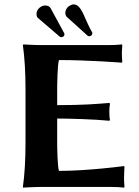

<svg xmlns="http://www.w3.org/2000/svg" viewBox="-20 -850 634 873"><path d="M240 -200V-311C288 -311 408 -308 477 -301L480 -304C478 -313 477 -333 477 -342C477 -351 478 -370 480 -379L477 -382C418 -377 358 -372 240 -372V-445C240 -462 241 -553 248 -577C382 -577 534 -565 534 -565L536 -569C535 -577 534 -601 534 -610C534 -618 535 -631 536 -645L534 -648C518 -646 495 -645 474 -645H170C136 -645 86 -648 86 -648L84 -645C92 -588 96 -520 96 -445V-200C96 -125 92 -54 84 0L85 3C85 3 135 0 170 0H484C505 0 528 1 544 3L546 0C545 -13 544 -26 544 -36C544 -46 545 -83 546 -91L544 -95C544 -95 382 -73 248 -73C241 -97 240 -183 240 -200ZM160 -815C151 -808 146 -797 146 -787C146 -778 148 -771 154 -767L252 -683C254 -681 257 -681 259 -681C263 -681 266 -683 268 -684C272 -687 273 -690 273 -694C273 -696 273 -698 272 -699L210 -813C204 -822 197 -825 183 -825C174 -825 165 -819 160 -815ZM292 -821C283 -814 277 -803 277 -792C277 -780 282 -775 284 -773L379 -687C381 -686 384 -685 387 -685C389 -685 392 -687 395 -688C398 -691 400 -695 400 -699C400 -700 400 -702 399 -703C366 -757 353 -830 315 -830C306 -830 298 -825 292 -821Z"/></svg>

Font: Libertinus Sans
Style: Bold
Weight: 700
Designer: Philipp H. Poll, Khaled Hosny
Foundry: Caleb Maclennan
Version: Version 7.050;RELEASE